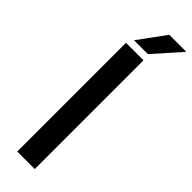

<svg xmlns="http://www.w3.org/2000/svg" viewBox="-299 -894 899 899"><g transform="rotate(45 150.5 -445.0)"><path d="M74 0V-720H190V0ZM92 -755 191 -890H301V-887L184 -755Z"/></g></svg>

Font: Chivo Medium Medium
Style: Regular
Weight: 500
Version: Version 2.002